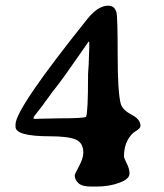

<svg xmlns="http://www.w3.org/2000/svg" viewBox="-20 -644 593 694"><path d="M300.3 -493.7Q299.8 -493.7 253.7 -427Q207.5 -360.4 189.5 -337.4Q171.4 -314.5 168.9 -311L147 -280.8L144 -277.3L134.3 -263.2Q124.5 -250 112.8 -235.8Q101.1 -221.7 101.1 -217.8V-215.8Q101.1 -214.4 106 -214.4H117.7L121.6 -214.8L193.8 -216.3Q287.6 -216.3 291 -222.2Q298.3 -234.4 298.3 -377L300.8 -414.6V-422.9L301.3 -426.8Q301.3 -430.7 301.3 -434.6L302.7 -472.7V-491.2L301.8 -493.7ZM250 -11.2Q250 -13.7 265.6 -43Q281.2 -72.3 281.2 -91.8Q281.2 -128.4 253.2 -139.9Q225.1 -151.4 160.2 -151.4Q36.1 -151.4 36.1 -186V-194.3Q36.1 -251.5 296.4 -576.2Q334.5 -623.5 371.1 -623.5Q394.5 -623.5 400.9 -599.1Q405.3 -582.5 405.3 -446Q405.3 -309.6 416.5 -269Q422.9 -246.6 455.3 -229.7Q487.8 -212.9 487.8 -189Q487.8 -180.2 470.5 -169.9Q453.1 -159.7 440.7 -136.2Q428.2 -112.8 428.2 -79.6Q428.2 -72.3 438.2 -53Q448.2 -33.7 448.2 -16.6Q448.2 2.9 411.6 16.6Q375 30.3 328.6 30.3H308.1Q276.4 30.3 263.2 17.8Q250 5.4 250 -11.2Z"/></svg>

Font: Averia Serif Libre
Style: Regular
Weight: 400
Version: Version 1.002